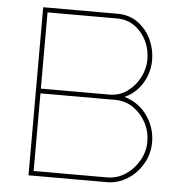

<svg xmlns="http://www.w3.org/2000/svg" viewBox="-51 -759 758 808"><g transform="rotate(5 327.5 -355.0)"><path d="M605 -184Q605 -135 581 -93Q557 -51 517 -25.5Q477 0 428 0H99V-710H413Q463 -710 499.5 -683.5Q536 -657 555.5 -615.5Q575 -574 575 -529Q575 -475 547.5 -430Q520 -385 473 -364Q534 -346 569.5 -295.5Q605 -245 605 -184ZM585 -184Q585 -227 565.5 -264Q546 -301 512 -324.5Q478 -348 435 -348H119V-20H428Q472 -20 507.5 -44Q543 -68 564 -105.5Q585 -143 585 -184ZM119 -690V-368H407Q451 -368 484 -392Q517 -416 536 -453Q555 -490 555 -529Q555 -572 537 -608.5Q519 -645 487 -667.5Q455 -690 413 -690Z"/></g></svg>

Font: Raleway Thin
Style: Regular
Weight: 100
Designer: Matt McInerney, Pablo Impallari, Rodrigo Fuenzalida
Foundry: Matt McInerney, Pablo Impallari, Rodrigo Fuenzalida
Version: Version 4.026